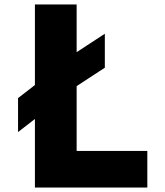

<svg xmlns="http://www.w3.org/2000/svg" viewBox="-20 -845 745 865"><path d="M61.3 -250 137.3 -309V0H643.7V-165H325.3V-457L452.3 -540V-693L325.3 -610V-825H137.3V-462L61.3 -403Z"/></svg>

Font: Hussar
Style: BdSuprExt
Weight: 700
Foundry: Cannot Into Space Fonts
Version: Version 2.00